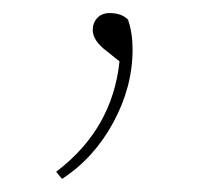

<svg xmlns="http://www.w3.org/2000/svg" viewBox="-20 -70 340 294"><path d="M163 24 143 8Q122 -8 122 -24Q122 -35 129 -42.5Q136 -50 148 -50Q166 -50 176 -40Q183 -20 183 6Q183 63 153.5 117.5Q124 172 75 204L66 193Q152 128 163 24Z"/></svg>

Font: TypoPRO Source Serif Pro
Style: Regular
Weight: 200
Designer: Frank Grießhammer
Foundry: Adobe Systems Incorporated
Version: Version 1.017;PS (version unavailable);hotconv 1.0.79;makeot